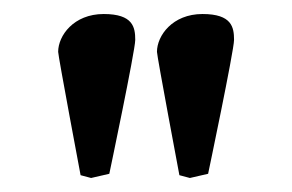

<svg xmlns="http://www.w3.org/2000/svg" viewBox="-20 -665 416 274"><path d="M110 -411 136 -417C136 -417 173 -593 173 -608C173 -626 170 -645 128 -645C85 -645 63 -614 63 -591C63 -585 95 -415 95 -415ZM251 -411 277 -417C277 -417 314 -593 314 -608C314 -626 311 -645 269 -645C226 -645 204 -614 204 -591C204 -585 236 -415 236 -415Z"/></svg>

Font: Libertinus Serif
Style: Bold
Weight: 700
Designer: Philipp H. Poll, Khaled Hosny
Foundry: Caleb Maclennan
Version: Version 7.050;RELEASE